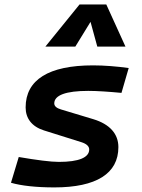

<svg xmlns="http://www.w3.org/2000/svg" viewBox="-20 -815 626 845"><path d="M219.2 9.8C404.3 9.8 501 -51.3 501 -167.5C501 -226.1 462.9 -268.6 390.6 -290.5L248 -333.5C229.5 -338.9 218.8 -347.7 218.8 -359.9C218.8 -396 270 -415 368.2 -415C406.7 -415 457.5 -411.6 514.6 -406.2L546.4 -515.6C493.2 -522.9 439 -527.3 389.2 -527.3C194.3 -527.3 92.8 -463.9 92.8 -342.3C92.8 -294.4 119.6 -258.3 172.9 -241.2L338.9 -189C360.4 -182.1 372.6 -171.4 372.6 -157.2C372.6 -121.6 326.7 -102.5 239.3 -102.5C203.1 -102.5 142.1 -110.4 62.5 -124L28.3 -10.7C73.2 2.4 139.2 9.8 219.2 9.8ZM447.8 -795.4H330.1L179.7 -609.9H311.5L378.4 -718.8L408.2 -609.9H532.2Z"/></svg>

Font: Cascadia Mono SemiBold
Style: Italic
Weight: 600
Italic angle: -10°
Monospace: yes
Designer: Aaron Bell
Foundry: Saja Typeworks
Version: Version 2404.023